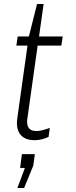

<svg xmlns="http://www.w3.org/2000/svg" viewBox="-20 -694 384 964"><path d="M224 -7 230 -52C213 -45 181 -36 166 -36C141 -36 116 -42 116 -84C116 -90 117 -96 118 -103L169 -465H288L295 -511H176L199 -674H166L125 -511H69L62 -465H118L67 -101C66 -92 65 -84 65 -76C65 -17 101 10 153 10C178 10 205 3 224 -7ZM67 250H101L147 138L155 80H90L81 149H105C105 149 68 250 67 250Z"/></svg>

Font: Chivo Light
Style: Italic
Weight: 300
Italic angle: -8°
Designer: Hector Gatti
Foundry: Omnibus-Type
Version: Version 1.003;PS 001.003;hotconv 1.0.70;makeotf.lib2.5.58329